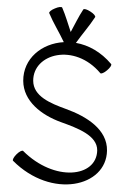

<svg xmlns="http://www.w3.org/2000/svg" viewBox="-69 -1133 818 1218"><g transform="rotate(5 340.0 -524.0)"><path d="M51 -86C315 136 655 28 639 -202C630 -336 492 -407 356 -443C255 -470 143 -505 134 -603C118 -775 374 -868 554 -688C559 -683 578 -692 595 -710C613 -728 623 -746 617 -752C546 -823 463 -859 383 -866C417 -924 458 -979 490 -1039C494 -1046 479 -1061 457 -1072C435 -1084 415 -1088 411 -1081C385 -1033 366 -982 344 -932C322 -982 303 -1033 277 -1081C273 -1088 253 -1084 231 -1072C209 -1061 194 -1046 198 -1039C230 -978 272 -923 306 -864C167 -844 58 -738 71 -597C83 -469 204 -391 332 -357C441 -328 570 -293 577 -198C588 -27 324 26 109 -154C103 -159 85 -148 69 -129C53 -110 45 -91 51 -86Z"/></g></svg>

Font: Nupuram
Style: Regular
Weight: 400
Designer: Santhosh Thottingal (santhosh.thottingal@gmail.com)
Foundry: SMC
Version: Version 1.000